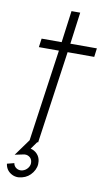

<svg xmlns="http://www.w3.org/2000/svg" viewBox="-98 -703 529 934"><g transform="rotate(10 167.0 -236.5)"><path d="M324.5 -457H193L128 0H85L150 -457H51L57 -500H156L177 -657H220L199 -500H330ZM80.5 181Q50 189.5 25.2 174Q0.5 158.5 -3.5 128.5L31.5 119.5Q34 135 47 143.2Q60 151.5 76.5 147.5Q93 143 103.2 129Q113.5 115 111 99Q109 83 96 74.8Q83 66.5 66.5 70.5L26 79L97 -19L124.5 -1.5L97.5 36.5Q116.5 40.5 130 54.8Q143.5 69 146 89.5Q150 119.5 130.8 146.5Q111.5 173.5 80.5 181Z"/></g></svg>

Font: Urbanist ExtraLight
Style: Italic
Weight: 250
Version: Version 1.303